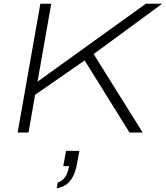

<svg xmlns="http://www.w3.org/2000/svg" viewBox="-20 -706 884 1023"><path d="M74 0 195 -686H253L180 -271L757 -686H844L479 -418L740 0H670L431 -384L167 -201L132 0ZM282 297 288 266Q311 260 326.5 238Q342 216 348 179H317L332 98H403L390 168Q383 207 369 234Q355 261 334 276.5Q313 292 282 297Z"/></svg>

Font: Archivo Expanded Thin
Style: Italic
Weight: 250
Width: 7
Italic angle: -10°
Designer: Hector Gatti
Foundry: Omnibus-Type
Version: Version 2.001